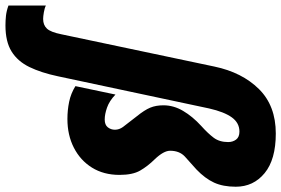

<svg xmlns="http://www.w3.org/2000/svg" viewBox="-312 -620 1045 714"><g transform="rotate(90 211.0 -262.5)"><path d="M-51.8 240.2Q-69.8 240.2 -87.9 238.3Q-106 236.3 -126 229V89.8Q-116.7 94.7 -100.8 97.4Q-85 100.1 -76.2 100.1Q-53.2 100.1 -40 85.9Q-26.9 71.8 -19 32.2L101.1 -537.1Q122.6 -639.6 184.6 -702.4Q246.6 -765.1 350.1 -765.1Q446.8 -765.1 497.3 -723.6Q547.9 -682.1 547.9 -616.2Q547.9 -568.8 532.5 -535.4Q517.1 -502 483.9 -470.2Q457 -446.8 435.5 -426.8Q414.1 -406.7 414.1 -372.1Q414.1 -348.1 445.8 -314.9Q471.7 -288.6 487.8 -260.7Q503.9 -232.9 503.9 -184.1Q503.9 -125 476.8 -81.5Q449.7 -38.1 402.8 -14.2Q356 9.8 295.9 9.8Q263.2 9.8 232.2 3.4Q201.2 -2.9 173.8 -20L205.1 -168.9Q229 -146 253.7 -137.5Q278.3 -128.9 297.9 -128.9Q317.9 -128.9 326.9 -140.4Q335.9 -151.9 335.9 -167Q335.9 -182.6 325.7 -196.8Q315.4 -210.9 286.1 -248Q262.7 -276.9 253.9 -298.1Q245.1 -319.3 245.1 -347.2Q245.1 -385.3 265.9 -420.4Q286.6 -455.6 321.8 -487.8Q349.6 -512.7 365.7 -534.2Q381.8 -555.7 381.8 -587.9Q381.8 -605 372.6 -617.4Q363.3 -629.9 342.8 -629.9Q310.5 -629.9 290 -601.6Q269.5 -573.2 256.8 -517.1L137.2 44.9Q124 107.4 102.8 151.1Q81.5 194.8 44.9 217.5Q8.3 240.2 -51.8 240.2Z"/></g></svg>

Font: Open Sans Condensed ExtraBold
Style: Italic
Weight: 800
Width: 3
Italic angle: -12°
Designer: Monotype Design Team
Foundry: Monotype Imaging Inc.
Version: Version 3.003; ttfautohint (v1.8.4)